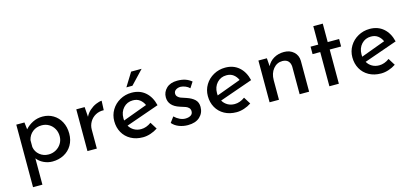

<svg xmlns="http://www.w3.org/2000/svg" viewBox="-66 -1133 3964 1839"><g transform="rotate(-15 1916.0 -214.0)"><path d="M549 -208Q549 -143 520 -93.5Q491 -44 440 -17Q389 10 326 10Q281 10 240 -9.5Q199 -29 174 -62V199H81V-421H162L170 -351Q202 -387 246.5 -409Q291 -431 343 -431Q401 -431 448 -403Q495 -375 522 -324.5Q549 -274 549 -208ZM454 -207Q454 -248 435.5 -281Q417 -314 385 -333Q353 -352 314 -352Q261 -352 223.5 -322.5Q186 -293 174 -243V-174Q182 -126 219.5 -95.5Q257 -65 308 -65Q347 -65 380.5 -83.5Q414 -102 434 -134.5Q454 -167 454 -207Z M930 -431 926 -338Q881 -340 844.5 -320Q808 -300 787.5 -264.5Q767 -229 767 -189V0H674V-414H757L764 -316Q780 -350 809.5 -376Q839 -402 872 -416Q905 -430 930 -431Z M1327 -106 1370 -37Q1337 -15 1298.5 -2.5Q1260 10 1224 10Q1155 10 1103.5 -18.5Q1052 -47 1024 -97Q996 -147 996 -210Q996 -271 1026.5 -321.5Q1057 -372 1110 -401.5Q1163 -431 1226 -431Q1307 -431 1361.5 -383.5Q1416 -336 1436 -251L1108 -136Q1126 -105 1156.5 -87.5Q1187 -70 1226 -70Q1278 -70 1327 -106ZM1088 -215Q1088 -200 1089 -192L1330 -281Q1315 -315 1287.5 -336Q1260 -357 1219 -357Q1162 -357 1125 -317Q1088 -277 1088 -215ZM1252 -493H1192L1275 -627H1379Z M1514 -54 1554 -108Q1579 -84 1606.5 -71Q1634 -58 1661 -58Q1694 -58 1715 -71Q1736 -84 1736 -111Q1736 -132 1723 -145Q1710 -158 1693.5 -164Q1677 -170 1638 -182Q1532 -216 1532 -303Q1532 -355 1570.5 -392Q1609 -429 1678 -429Q1722 -429 1756 -418Q1790 -407 1819 -383L1782 -326Q1766 -343 1741.5 -353Q1717 -363 1695 -364Q1667 -364 1647 -350.5Q1627 -337 1627 -314Q1627 -295 1640 -282.5Q1653 -270 1667 -264.5Q1681 -259 1722 -246Q1773 -229 1801.5 -202Q1830 -175 1830 -129Q1830 -69 1788 -30Q1746 9 1669 9Q1623 9 1581.5 -7Q1540 -23 1514 -54Z M2255 -106 2298 -37Q2265 -15 2226.5 -2.5Q2188 10 2152 10Q2083 10 2031.5 -18.5Q1980 -47 1952 -97Q1924 -147 1924 -210Q1924 -271 1954.5 -321.5Q1985 -372 2038 -401.5Q2091 -431 2154 -431Q2235 -431 2289.5 -383.5Q2344 -336 2364 -251L2036 -136Q2054 -105 2084.5 -87.5Q2115 -70 2154 -70Q2206 -70 2255 -106ZM2016 -215Q2016 -200 2017 -192L2258 -281Q2243 -315 2215.5 -336Q2188 -357 2147 -357Q2090 -357 2053 -317Q2016 -277 2016 -215Z M2872 -306V0H2778V-274Q2776 -309 2757 -329Q2738 -349 2700 -350Q2645 -350 2609 -306Q2573 -262 2573 -194V0H2480V-414H2564L2570 -334Q2592 -379 2636 -404.5Q2680 -430 2737 -430Q2795 -430 2833 -395.5Q2871 -361 2872 -306Z M3167 -596V-413H3280V-339H3167V0H3073V-339H2997V-413H3073V-596Z M3688 -106 3731 -37Q3698 -15 3659.5 -2.5Q3621 10 3585 10Q3516 10 3464.5 -18.5Q3413 -47 3385 -97Q3357 -147 3357 -210Q3357 -271 3387.5 -321.5Q3418 -372 3471 -401.5Q3524 -431 3587 -431Q3668 -431 3722.5 -383.5Q3777 -336 3797 -251L3469 -136Q3487 -105 3517.5 -87.5Q3548 -70 3587 -70Q3639 -70 3688 -106ZM3449 -215Q3449 -200 3450 -192L3691 -281Q3676 -315 3648.5 -336Q3621 -357 3580 -357Q3523 -357 3486 -317Q3449 -277 3449 -215Z"/></g></svg>

Font: Josefin Sans
Style: Regular
Weight: 400
Designer: Santiago Orozco
Foundry: Typemade
Version: Version 2.000